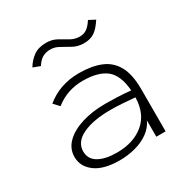

<svg xmlns="http://www.w3.org/2000/svg" viewBox="-158 -805 917 948"><g transform="rotate(-30 300.0 -331.5)"><path d="M257 11Q167 11 119 -24.5Q71 -60 71 -115Q71 -162 105.5 -196Q140 -230 199.5 -248.5Q259 -267 334 -267Q364 -267 402.5 -265.5Q441 -264 478 -260Q471 -350 426 -385.5Q381 -421 293 -421Q251 -421 211.5 -408Q172 -395 137 -367L108 -398Q186 -463 297 -463Q369 -463 420 -442Q471 -421 497.5 -372.5Q524 -324 524 -241V0H471V-93Q455 -58 421.5 -34.5Q388 -11 345.5 0Q303 11 257 11ZM122 -117Q122 -73 160.5 -51Q199 -29 264 -29Q359 -29 418 -78Q477 -127 479 -220Q447 -223 408.5 -225.5Q370 -228 342 -228Q242 -228 182 -199.5Q122 -171 122 -117ZM467 -668 503 -649Q477 -609 453 -593.5Q429 -578 394 -578Q360 -578 333 -592.5Q306 -607 282 -621Q258 -635 232 -635Q208 -635 188.5 -624.5Q169 -614 152 -587L112 -602Q131 -634 159 -654Q187 -674 231 -674Q264 -674 289.5 -660Q315 -646 339 -631.5Q363 -617 392 -617Q414 -617 431 -628Q448 -639 467 -668Z"/></g></svg>

Font: Inconsolata Expanded Light
Style: Regular
Weight: 300
Width: 7
Monospace: yes
Designer: Raph Levien, Cyreal, Brenton Simpson
Foundry: Raph Levien, Cyreal, Google
Version: Version 3.001; ttfautohint (v1.8.2.53-6de2)